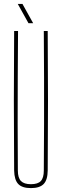

<svg xmlns="http://www.w3.org/2000/svg" viewBox="-20 -959 317 984"><path d="M138.5 5Q93.5 5 73.5 -16Q53.5 -37 52.5 -85Q51 -264.5 51 -442.8Q51 -621 52.5 -800H72.5Q71.5 -680.5 71 -561.5Q70.5 -442.5 70.5 -323.5Q70.5 -204.5 71.5 -85Q71.5 -47.5 87.5 -31.2Q103.5 -15 138.5 -15Q174 -15 189.2 -31.2Q204.5 -47.5 204.5 -85Q205.5 -204.5 205.8 -323.5Q206 -442.5 205.8 -561.5Q205.5 -680.5 204.5 -800H224.5Q226 -621 226 -442.8Q226 -264.5 224.5 -85Q224 -37 203.8 -16Q183.5 5 138.5 5ZM126 -840 71 -939H95L150 -840Z"/></svg>

Font: Big Shoulders Thin
Style: Regular
Weight: 100
Designer: Patric King
Foundry: XO Type Co
Version: Version 2.002